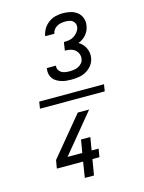

<svg xmlns="http://www.w3.org/2000/svg" viewBox="-147 -940 894 1194"><g transform="rotate(-15 300.0 -342.5)"><path d="M326 -442Q309 -442 292.5 -443.5Q276 -445 260.5 -450Q245 -455 231 -463Q217 -471 207.5 -484Q198 -497 194.5 -513Q191 -529 194 -546Q194 -547 194 -548.5Q194 -550 195 -551H254Q254 -550 253.5 -549.5Q253 -549 253 -548Q251 -535 257.5 -523.5Q264 -512 275 -505.5Q286 -499 299 -497Q312 -495 326 -495Q340 -495 354.5 -497Q369 -499 382.5 -505.5Q396 -512 406 -523.5Q416 -535 418 -550Q421 -567 414.5 -583Q408 -599 395 -609.5Q382 -620 365 -623.5Q348 -627 331 -627L339 -680Q356 -680 372.5 -682.5Q389 -685 403.5 -694Q418 -703 429 -717.5Q440 -732 443 -748Q445 -760 440.5 -771.5Q436 -783 426 -790Q416 -797 404 -799Q392 -801 379 -801Q366 -801 352.5 -798.5Q339 -796 326.5 -789Q314 -782 305.5 -770.5Q297 -759 295 -745H236Q240 -770 253 -791.5Q266 -813 286.5 -828Q307 -843 331 -849Q355 -855 379 -855Q404 -855 428.5 -849Q453 -843 471.5 -828Q490 -813 498 -789.5Q506 -766 501 -741Q499 -726 492.5 -712Q486 -698 476 -686Q466 -674 453 -665Q440 -656 425 -651Q439 -643 450 -631Q461 -619 468 -604.5Q475 -590 477.5 -573.5Q480 -557 477 -540Q473 -516 457.5 -495.5Q442 -475 420 -462.5Q398 -450 373.5 -446Q349 -442 326 -442ZM246 170 262 69H93L102 16L309 -234H382L354 -200L176 16H271L285 -67H345L331 16H376L367 69H322L305 170ZM505 -318H88L95 -362H512Z"/></g></svg>

Font: Iosevka Curly Light Extended
Style: Italic
Weight: 300
Width: 7
Italic angle: -9°
Monospace: yes
Designer: Belleve Invis
Foundry: Belleve Invis
Version: Version 11.1.0; ttfautohint (v1.8.3)